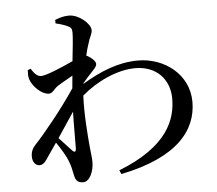

<svg xmlns="http://www.w3.org/2000/svg" viewBox="-57 -869 1114 987"><g transform="rotate(-5 500.0 -375.0)"><path d="M246 -450C265 -462 295 -479 325 -496L319 -431C249 -326 151 -207 108 -162C88 -141 81 -123 81 -99C81 -69 99 -51 118 -52C139 -52 151 -72 166 -95L211 -160C235 -126 259 -85 268 -61C279 -34 283 -12 288 13C293 40 304 55 333 55C366 55 389 4 389 -44C389 -70 385 -89 382 -123C377 -181 367 -293 372 -389C447 -454 555 -506 650 -506C759 -506 826 -433 826 -334C826 -226 778 -90 523 10L532 30C828 -30 928 -164 928 -308C928 -451 802 -544 668 -544C567 -544 475 -507 378 -449V-452C395 -473 414 -493 428 -508C442 -523 452 -533 452 -546C452 -559 430 -580 410 -590L405 -592C411 -617 416 -637 421 -650C431 -686 444 -701 444 -720C444 -754 385 -805 334 -805C307 -805 285 -798 262 -789V-771C288 -765 308 -758 321 -752C339 -744 345 -738 345 -716C345 -689 339 -635 332 -570C277 -544 191 -508 166 -508C145 -508 131 -523 114 -550L99 -544C98 -529 97 -512 102 -497C114 -459 160 -414 197 -414C217 -414 225 -436 246 -450ZM312 -311C310 -235 311 -160 310 -121C309 -103 302 -101 291 -112L226 -182Z"/></g></svg>

Font: Noto Serif CJK HK SemiBold
Style: Regular
Weight: 600
Designer: Ryoko NISHIZUKA 西塚涼子 (kana & ideographs); Frank Grießhammer (Latin, Greek & Cyrillic); Wenlong ZHANG 张文龙 (bopomofo); San
Foundry: Adobe
Version: Version 2.001;hotconv 1.1.0;makeotfexe 2.6.0